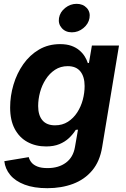

<svg xmlns="http://www.w3.org/2000/svg" viewBox="-20 -782 666 1017"><path d="M231 214.8Q159.7 214.8 110.4 196Q61 177.2 34.2 144.8Q7.3 112.3 2.9 71.8L132.3 50.3Q136.2 65.9 147.2 79.1Q158.2 92.3 178.7 100.3Q199.2 108.4 231.9 108.4Q290.5 108.4 329.1 79.8Q367.7 51.3 377 -2.9L393.1 -95.2L381.3 -94.2Q366.7 -70.8 345.5 -50.8Q324.2 -30.8 294.7 -18.6Q265.1 -6.3 224.1 -6.3Q168.9 -6.3 125.7 -29.8Q82.5 -53.2 58.1 -99.1Q33.7 -145 33.7 -212.4Q33.7 -273.9 51.5 -333.7Q69.3 -393.6 103.5 -442.1Q137.7 -490.7 186.8 -519.5Q235.8 -548.3 298.3 -548.3Q333 -548.3 358.2 -539.3Q383.3 -530.3 400.9 -515.1Q418.5 -500 429.2 -482.4Q439.9 -464.8 445.3 -447.8L451.2 -448.7L466.8 -541H610.4L521 -2.4Q508.8 72.8 468.5 120.8Q428.2 168.9 366.9 191.9Q305.7 214.8 231 214.8ZM271.5 -118.2Q310.5 -118.2 339.8 -137Q369.1 -155.8 388.9 -186.3Q408.7 -216.8 418.5 -253.4Q428.2 -290 428.2 -326.2Q428.2 -375.5 405.8 -403.6Q383.3 -431.6 338.9 -431.6Q300.8 -431.6 271.5 -412.4Q242.2 -393.1 222.2 -361.8Q202.1 -330.6 192.1 -293.5Q182.1 -256.3 182.1 -220.2Q182.1 -171.9 204.6 -145Q227.1 -118.2 271.5 -118.2ZM360.8 -610.8Q327.1 -610.8 307.4 -633.1Q287.6 -655.3 292.5 -686.5Q297.9 -718.3 325.2 -740Q352.5 -761.7 385.7 -761.7Q419.4 -761.7 439.5 -740Q459.5 -718.3 454.1 -686.5Q448.7 -655.3 421.6 -633.1Q394.5 -610.8 360.8 -610.8Z"/></svg>

Font: Inter 17pt
Style: Bold Italic
Weight: 700
Italic angle: -9.3988°
Version: Version 4.001;git-66647c0bb